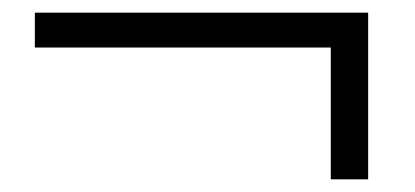

<svg xmlns="http://www.w3.org/2000/svg" viewBox="-20 -460 655 303"><path d="M35 -440V-385H502V-177H561V-440Z"/></svg>

Font: Noto Serif CJK JP Black
Style: Regular
Weight: 900
Designer: Ryoko NISHIZUKA 西塚涼子 (kana & ideographs); Frank Grießhammer (Latin, Greek & Cyrillic); Wenlong ZHANG 张文龙 (bopomofo); San
Foundry: Adobe Systems Incorporated
Version: Version 1.001;PS 1.001;hotconv 16.6.54;makeotf.lib2.5.65590